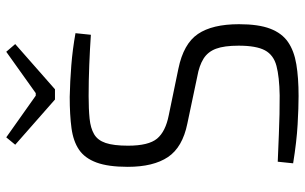

<svg xmlns="http://www.w3.org/2000/svg" viewBox="-196 -744 952 599"><g transform="rotate(-90 279.5 -444.0)"><path d="M277 -702Q326 -701 376 -697Q426 -693 476 -684L471 -636Q427 -639 377 -641Q327 -643 280 -643Q239 -643 209.5 -640Q180 -637 161 -626Q142 -615 133.5 -590Q125 -565 125 -520Q125 -456 147 -429.5Q169 -403 220 -393L365 -363Q443 -347 473.5 -302Q504 -257 504 -174Q504 -113 490 -76.5Q476 -40 448.5 -21Q421 -2 379 5Q337 12 280 12Q244 12 191 9Q138 6 70 -5L75 -53Q126 -51 160.5 -49.5Q195 -48 223 -47.5Q251 -47 282 -47Q340 -48 374 -57Q408 -66 422.5 -93Q437 -120 437 -175Q437 -220 427.5 -245.5Q418 -271 396.5 -284.5Q375 -298 341 -304L194 -335Q120 -350 89.5 -395.5Q59 -441 59 -521Q59 -582 72.5 -618.5Q86 -655 112.5 -673Q139 -691 180 -696.5Q221 -702 277 -702ZM418 -900 442 -872 301 -748H269L128 -872L151 -900L281 -808H289Z"/></g></svg>

Font: Exo 2 Light
Style: Regular
Weight: 300
Designer: Natanael Gama
Foundry: Natanael Gama
Version: Version 2.010